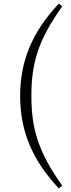

<svg xmlns="http://www.w3.org/2000/svg" viewBox="-20 -839 396 1077"><path d="M156 -301C156 -487 196 -617 329 -803L310 -819C162 -661 93 -499 93 -301C93 -102 162 60 310 218L329 202C197 17 156 -114 156 -301Z"/></svg>

Font: Noto Serif CJK SC Light
Style: Regular
Weight: 300
Designer: Ryoko NISHIZUKA 西塚涼子 (kana & ideographs); Frank Grießhammer (Latin, Greek & Cyrillic); Wenlong ZHANG 张文龙 (bopomofo); San
Foundry: Adobe
Version: Version 2.001;hotconv 1.1.0;makeotfexe 2.6.0